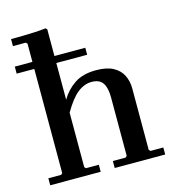

<svg xmlns="http://www.w3.org/2000/svg" viewBox="-109 -831 855 926"><g transform="rotate(-15 318.5 -368.5)"><path d="M28 0V-35H92L99 -42V-688L92 -695H28V-730Q54 -730 84.5 -730.5Q115 -731 145.5 -732.5Q176 -734 202 -737L209 -730V-379Q235 -423 276.5 -451Q318 -479 385 -479Q438 -479 470 -461.5Q502 -444 516.5 -414.5Q531 -385 531 -349V-42L538 -35H602V0H350V-35H414L421 -42V-334Q421 -382 404.5 -406Q388 -430 349 -430Q313 -430 279.5 -404Q246 -378 209 -314V-42L216 -35H280V0ZM11 -562V-597H363V-562Z"/></g></svg>

Font: Brygada 1918 SemiBold
Style: Regular
Weight: 600
Designer: Mateusz Machalski | Borys Kosmynka | Przemek Hoffer
Foundry: NIEPODLEGLA 2018
Version: Version 3.006